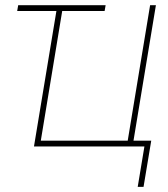

<svg xmlns="http://www.w3.org/2000/svg" viewBox="-20 -566 651 742"><path d="M388.2 -545.9 384.3 -523.4H46.4L50.3 -545.9ZM111.3 0 201.7 -545.9H224.1L137.7 -22.5H473.6L560.1 -545.9H582.5L492.2 0ZM512.2 156.2 538.1 0H485.4L489.3 -22.5H564.5L534.7 156.2Z"/></svg>

Font: Inter Thin
Style: Italic
Weight: 250
Italic angle: -9.3988°
Designer: Rasmus Andersson
Foundry: rsms
Version: Version 4.001;git-66647c0bb